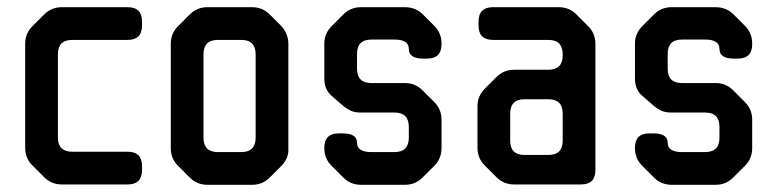

<svg xmlns="http://www.w3.org/2000/svg" viewBox="-20 -505 2162 534"><path d="M103 -12Q123 8 152 8H335Q375 8 375 -32V-43Q375 -83 335 -83H181Q141 -83 141 -123V-354Q141 -394 181 -394H335Q375 -394 375 -434V-445Q375 -485 335 -485H152Q123 -485 103 -465L70 -432Q50 -412 50 -383V-94Q50 -65 70 -45Z M508 -11Q528 9 557 9H681Q710 9 730 -11L762 -43Q784 -65 782 -93V-383Q782 -411 762 -433L730 -465Q710 -485 681 -485H557Q528 -485 508 -465L475 -432Q455 -412 455 -383V-93Q455 -64 475 -44ZM546 -122V-354Q546 -394 586 -394H651Q691 -394 691 -354V-122Q691 -82 651 -82H586Q546 -82 546 -122Z M935 -11Q955 9 984 9H1106Q1135 9 1155 -11L1188 -44Q1208 -64 1208 -93V-172Q1208 -201 1188 -221L1155 -254Q1135 -274 1106 -274H1013Q973 -274 973 -314V-355Q973 -395 1013 -395H1077Q1117 -395 1117 -369Q1117 -342 1157 -342H1168Q1208 -342 1208 -382V-384Q1208 -413 1188 -433L1156 -465Q1136 -485 1106 -485H984Q955 -485 935 -465L903 -433Q882 -412 882 -384V-286Q882 -255 904 -237L934 -211Q946 -201 957 -196.5Q968 -192 983 -192H1077Q1117 -192 1117 -152V-122Q1117 -82 1077 -82H1013Q973 -82 973 -108Q973 -134 933 -134H922Q882 -134 882 -94V-93Q882 -64 902 -44Z M1361 -12Q1381 8 1410 8H1596Q1636 8 1636 -32V-383Q1636 -412 1616 -432L1583 -465Q1563 -485 1534 -485H1351Q1311 -485 1311 -445V-434Q1311 -394 1351 -394H1505Q1545 -394 1545 -354V-351Q1545 -311 1505 -311H1410Q1381 -311 1361 -291L1329 -259Q1308 -238 1308 -210V-94Q1308 -65 1328 -45ZM1399 -114V-189Q1399 -229 1439 -229H1505Q1545 -229 1545 -189V-114Q1545 -74 1505 -74H1439Q1399 -74 1399 -114Z M1799 -11Q1819 9 1848 9H1970Q1999 9 2019 -11L2052 -44Q2072 -64 2072 -93V-172Q2072 -201 2052 -221L2019 -254Q1999 -274 1970 -274H1877Q1837 -274 1837 -314V-355Q1837 -395 1877 -395H1941Q1981 -395 1981 -369Q1981 -342 2021 -342H2032Q2072 -342 2072 -382V-384Q2072 -413 2052 -433L2020 -465Q2000 -485 1970 -485H1848Q1819 -485 1799 -465L1767 -433Q1746 -412 1746 -384V-286Q1746 -255 1768 -237L1798 -211Q1810 -201 1821 -196.5Q1832 -192 1847 -192H1941Q1981 -192 1981 -152V-122Q1981 -82 1941 -82H1877Q1837 -82 1837 -108Q1837 -134 1797 -134H1786Q1746 -134 1746 -94V-93Q1746 -64 1766 -44Z"/></svg>

Font: WD-XL Lubrifont TC
Style: Regular
Weight: 400
Designer: [WD-XL Lubrifont] Copyright 2020-2022 (c) NightFurySL2001, Skr-ZERO; [ZCOOL QingKe HuangYou] Copyright 2018-2022 (c) The
Version: Version 2.001;hotconv 1.1.1;makeotfexe 2.6.0